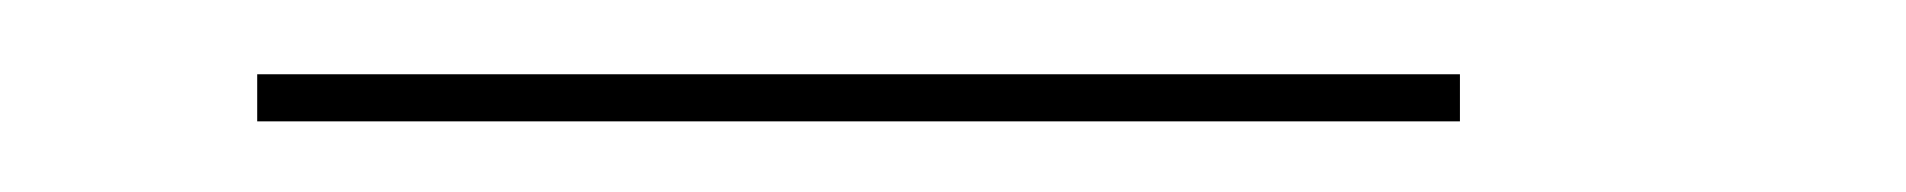

<svg xmlns="http://www.w3.org/2000/svg" viewBox="-20 -310 526 53"><path d="M51 -276.5V-289.5H383V-276.5Z"/></svg>

Font: Epilogue Thin
Style: Regular
Weight: 250
Designer: Tyler Finck
Foundry: Etcetera Type Co
Version: Version 2.111